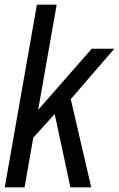

<svg xmlns="http://www.w3.org/2000/svg" viewBox="-38 -805 510 825"><path d="M-17.5 0 120.5 -785H205.5L126 -333L356 -595.5H453L266 -379L354 0H264.5L197 -315L105 -213.5L67.5 0Z"/></svg>

Font: Anybody
Style: Italic
Weight: 400
Italic angle: -10°
Designer: Tyler Finck
Foundry: Etcetera Type Company
Version: Version 1.010; ttfautohint (v1.8.3) -l 8 -r 50 -G 200 -x 14 